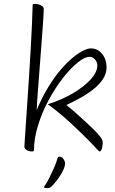

<svg xmlns="http://www.w3.org/2000/svg" viewBox="-20 -776 599 1000"><path d="M147 13Q138 13 128.5 10Q119 7 113 1Q107 -5 107 -14Q107 -15 109 -45.5Q111 -76 114.5 -128Q118 -180 122.5 -245.5Q127 -311 131.5 -382Q136 -453 140 -521.5Q144 -590 146.5 -649Q149 -708 150 -748Q150 -752 151.5 -754Q153 -756 159 -756Q170 -756 181 -753Q192 -750 200 -744Q208 -738 208 -729Q208 -718 205.5 -677.5Q203 -637 198.5 -580Q194 -523 189.5 -461Q185 -399 180.5 -343.5Q176 -288 173.5 -249.5Q171 -211 171 -203Q200 -271 232.5 -324Q265 -377 297.5 -414.5Q330 -452 360 -476.5Q390 -501 414 -512.5Q438 -524 452 -524Q472 -524 487 -516Q502 -508 513 -494Q524 -480 529.5 -462.5Q535 -445 535 -425Q535 -392 515 -362.5Q495 -333 463 -308.5Q431 -284 394.5 -264Q358 -244 326 -229Q345 -214 370 -192Q395 -170 420.5 -146.5Q446 -123 466.5 -103Q487 -83 496 -71Q505 -61 510 -52Q515 -43 515 -35Q515 -25 513.5 -16Q512 -7 510 0Q505 13 499 13Q496 13 484 0Q478 -7 458.5 -27.5Q439 -48 411.5 -75Q384 -102 352 -131.5Q320 -161 288 -187.5Q256 -214 229 -233Q297 -254 356 -288Q415 -322 451 -361Q487 -400 487 -436Q487 -451 475.5 -465.5Q464 -480 447 -480Q421 -480 383.5 -449.5Q346 -419 306.5 -368Q267 -317 232.5 -253Q198 -189 178 -122Q168 -90 162.5 -58Q157 -26 157 5Q157 9 154.5 11Q152 13 147 13ZM224 204Q220 204 214.5 202.5Q209 201 209 199Q209 197 220 181Q226 172 237 150Q248 128 260.5 100.5Q273 73 280 47Q282 42 283 41Q284 40 287 40Q292 40 295.5 41Q299 42 302.5 44Q306 46 308 49Q313 55 316 62Q319 69 319 75Q319 87 313 101.5Q307 116 297.5 132Q288 148 275.5 164Q263 180 249 195Q245 199 238.5 201.5Q232 204 224 204Z"/></svg>

Font: Briem Hand Thin
Style: Regular
Weight: 100
Designer: Gunnlaugur SE Briem, Eben Sorkin
Foundry: Sorkin Type Co.
Version: Version 1.003